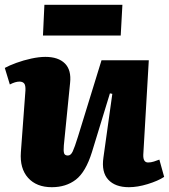

<svg xmlns="http://www.w3.org/2000/svg" viewBox="-22 -766 704 800"><path d="M-2 -483Q16 -493 46 -504Q76 -515 108.5 -522Q141 -529 167 -529Q221 -529 248.5 -501.5Q276 -474 270 -420L244 -160Q242 -137 245 -127.5Q248 -118 261 -118Q273 -118 281 -135Q289 -152 303 -197L401 -515H598L575 -121Q574 -89 595 -89Q607 -89 619.5 -93Q632 -97 642 -101L662 -29Q636 -12 593.5 1Q551 14 515 14Q458 14 429 -17.5Q400 -49 409 -110L446 -375L436 -377L361 -132Q335 -49 294 -17.5Q253 14 194 14Q130 14 95 -25Q60 -64 65 -132L84 -389Q85 -411 78.5 -418.5Q72 -426 59 -426Q42 -426 19 -414ZM163 -746H488L481 -618H157Z"/></svg>

Font: Literata 12pt ExtraBold
Style: Italic
Weight: 800
Italic angle: -2°
Designer: Latin by Veronika Burian and Jose Scaglione. Greek by Irene Vlachou. Cyrillic by Vera Evstafieva
Foundry: TypeTogether
Version: Version 3.002